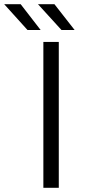

<svg xmlns="http://www.w3.org/2000/svg" viewBox="-94 -901 416 921"><path d="M38 -757H101L5 -881H-74ZM201 -757H264L167 -881H88ZM114 0H188V-700H114Z"/></svg>

Font: Talent
Style: Regular
Weight: 400
Designer: Mike Powis
Version: Version 1.001;hotconv 1.0.109;makeotfexe 2.5.65596